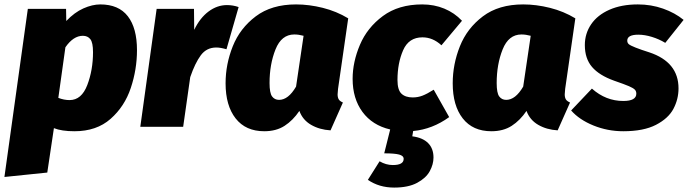

<svg xmlns="http://www.w3.org/2000/svg" viewBox="-48 -574 3114 869"><path d="M78 -534H251L252 -479Q289 -518 329.5 -536Q370 -554 406 -554Q489 -554 530.5 -500.5Q572 -447 572 -347Q572 -260 544 -176Q516 -92 452.5 -36Q389 20 289 20Q231 20 196 6L166 207L-28 227ZM373 -338Q373 -381 361 -396.5Q349 -412 327 -412Q284 -412 248 -360L216 -131Q242 -121 267 -121Q321 -121 347 -189Q373 -257 373 -338Z M1032 -542 977 -351Q950 -359 931 -359Q887 -359 861 -324Q835 -289 813 -225L781 0H587L661 -534H830L831 -439Q857 -493 896 -522Q935 -551 979 -551Q1007 -551 1032 -542Z M1528 -491 1482 -172Q1480 -152 1480 -147Q1480 -133 1485 -124.5Q1490 -116 1504 -110L1448 16Q1398 13 1360 -9Q1322 -31 1307 -72Q1278 -29 1240 -4.5Q1202 20 1148 20Q1064 20 1018.5 -38Q973 -96 973 -197Q973 -283 1005.5 -364.5Q1038 -446 1109.5 -500Q1181 -554 1292 -554Q1351 -554 1413 -538.5Q1475 -523 1528 -491ZM1172 -198Q1172 -153 1183.5 -137.5Q1195 -122 1215 -122Q1257 -122 1292 -182L1326 -412Q1304 -418 1284 -418Q1226 -418 1199 -350.5Q1172 -283 1172 -198Z M1822 19 1818 43Q1865 49 1889.5 73.5Q1914 98 1914 139Q1914 170 1897 201Q1880 232 1840 253.5Q1800 275 1736 275Q1668 275 1617 240L1670 156Q1699 173 1730 173Q1779 173 1779 145Q1779 131 1758.5 125.5Q1738 120 1691 120L1718 12Q1637 -7 1592.5 -67.5Q1548 -128 1548 -217Q1548 -293 1581 -371Q1614 -449 1685 -501.5Q1756 -554 1863 -554Q1917 -554 1963 -535Q2009 -516 2043 -480L1950 -369Q1911 -405 1864 -405Q1802 -405 1776.5 -346.5Q1751 -288 1751 -212Q1751 -167 1769 -150Q1787 -133 1820 -133Q1843 -133 1864 -141Q1885 -149 1915 -168L1985 -44Q1909 11 1822 19Z M2556 -491 2510 -172Q2508 -152 2508 -147Q2508 -133 2513 -124.5Q2518 -116 2532 -110L2476 16Q2426 13 2388 -9Q2350 -31 2335 -72Q2306 -29 2268 -4.5Q2230 20 2176 20Q2092 20 2046.5 -38Q2001 -96 2001 -197Q2001 -283 2033.5 -364.5Q2066 -446 2137.5 -500Q2209 -554 2320 -554Q2379 -554 2441 -538.5Q2503 -523 2556 -491ZM2200 -198Q2200 -153 2211.5 -137.5Q2223 -122 2243 -122Q2285 -122 2320 -182L2354 -412Q2332 -418 2312 -418Q2254 -418 2227 -350.5Q2200 -283 2200 -198Z M3046 -484 2963 -380Q2935 -397 2902.5 -407Q2870 -417 2841 -417Q2791 -417 2791 -390Q2791 -380 2798 -374Q2805 -368 2829 -358.5Q2853 -349 2891 -337Q3023 -293 3023 -174Q3023 -125 3000 -81.5Q2977 -38 2921 -9Q2865 20 2773 20Q2702 20 2638 -6Q2574 -32 2537 -74L2631 -173Q2694 -117 2773 -117Q2832 -117 2832 -150Q2832 -162 2824.5 -169Q2817 -176 2798.5 -184Q2780 -192 2731 -209Q2664 -233 2631.5 -271Q2599 -309 2599 -370Q2599 -422 2627.5 -464Q2656 -506 2710.5 -530Q2765 -554 2839 -554Q2899 -554 2953 -535Q3007 -516 3046 -484Z"/></svg>

Font: FiraGO Heavy
Style: Italic
Weight: 900
Italic angle: -8°
Designer: bBox Type GmbH
Foundry: bBox Type GmbH
Version: Version 1.001